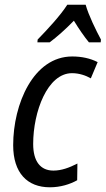

<svg xmlns="http://www.w3.org/2000/svg" viewBox="-20 -786 449 816"><path d="M139 -606H191C222 -629 258 -661 294 -698C316 -662 339 -629 358 -606H408L409 -618C389 -655 356 -722 344 -766H266C237 -720 179 -658 140 -618ZM192 10C237 10 278 -3 308 -20L309 -91C274 -73 241 -61 207 -61C152 -61 121 -100 121 -174C121 -312 182 -475 286 -475C317 -475 345 -465 366 -453L395 -522C364 -538 327 -546 287 -546C122 -546 36 -344 36 -169C36 -51 96 10 192 10Z"/></svg>

Font: Noto Sans Display SemiCondensed
Style: Italic
Weight: 400
Width: 4
Italic angle: -12°
Designer: Monotype Design Team
Foundry: Monotype Imaging Inc.
Version: Version 1.900